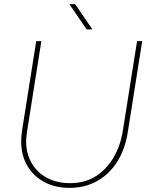

<svg xmlns="http://www.w3.org/2000/svg" viewBox="-20 -900 725 933"><path d="M317 13Q250 13 197 -14.5Q144 -42 113.5 -93Q83 -144 83 -214Q83 -226 84 -239Q85 -252 87 -265L156 -700H181L111 -258Q110 -247 108.5 -236Q107 -225 107 -214Q107 -154 133.5 -108Q160 -62 208 -36Q256 -10 320 -10Q393 -10 446 -44Q499 -78 532.5 -136Q566 -194 577 -265L646 -700H671L601 -258Q588 -175 549.5 -114Q511 -53 451.5 -20Q392 13 317 13ZM401 -757 317 -880H345L429 -757Z"/></svg>

Font: MuseoModerno Thin
Style: Italic
Weight: 100
Italic angle: -9°
Designer: Pablo Cosgaya, Héctor Gatti, Marcela Romero, and the Authors of The MuseoModerno Project.
Foundry: Omnibus-Type Team
Version: Version 1.003